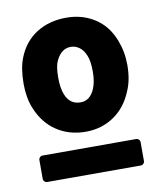

<svg xmlns="http://www.w3.org/2000/svg" viewBox="-62 -758 479 579"><g transform="rotate(-10 177.5 -469.0)"><path d="M178 -359Q127 -359 88.5 -385Q50 -411 31 -459Q18 -491 18 -534Q18 -580 30 -611Q48 -658 87 -683Q126 -708 179 -708Q228 -708 266 -683.5Q304 -659 322 -612Q336 -576 336 -536Q336 -491 322 -459Q303 -411 265 -385Q227 -359 178 -359ZM178 -449Q207 -449 221 -482Q230 -503 230 -534Q230 -568 222 -585Q215 -602 203 -610.5Q191 -619 177 -619Q148 -619 132 -585Q124 -569 124 -534Q124 -502 132 -482Q145 -449 178 -449ZM37 -230Q32 -230 28.5 -233.5Q25 -237 25 -242V-299Q25 -304 28.5 -307.5Q32 -311 37 -311H323Q328 -311 331.5 -307.5Q335 -304 335 -299V-242Q335 -237 331.5 -233.5Q328 -230 323 -230Z"/></g></svg>

Font: LinhAnh ExtBd
Style: Regular
Weight: 800
Designer: Jeremy Tribby
Foundry: Tribby Type
Version: Version 1.408